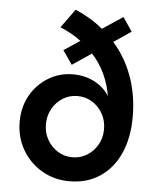

<svg xmlns="http://www.w3.org/2000/svg" viewBox="-54 -803 702 859"><g transform="rotate(5 297.0 -373.5)"><path d="M289 10Q221 10 165.5 -22.5Q110 -55 77.5 -111Q45 -167 45 -236Q45 -302 74 -354Q103 -406 153.5 -437Q204 -468 265 -468Q319 -468 362.5 -445Q406 -422 428 -384Q420 -436 398 -483Q376 -530 341 -568L255 -510L212 -572L284 -620Q263 -636 239.5 -649Q216 -662 190 -673L251 -757Q286 -742 317 -723.5Q348 -705 375 -682L467 -743L509 -681L431 -628Q487 -565 517 -482Q547 -399 547 -301Q547 -207 515.5 -137Q484 -67 426 -28.5Q368 10 289 10ZM293 -98Q330 -98 359.5 -116.5Q389 -135 406.5 -166Q424 -197 424 -235Q424 -274 406.5 -305Q389 -336 359.5 -354.5Q330 -373 293 -373Q257 -373 227.5 -354.5Q198 -336 180.5 -305Q163 -274 163 -235Q163 -197 180.5 -166Q198 -135 227.5 -116.5Q257 -98 293 -98Z"/></g></svg>

Font: Red Hat Text SemiBold
Style: Regular
Weight: 600
Designer: Pentagram, MCKL
Foundry: MCKL
Version: Version 1.030